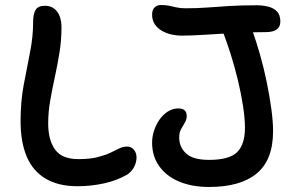

<svg xmlns="http://www.w3.org/2000/svg" viewBox="-20 -733 1177 765"><path d="M288 9Q214 9 163 -20.5Q112 -50 87 -108Q62 -166 62 -251Q62 -328 74.5 -395Q87 -462 99.5 -524Q112 -586 112 -646Q112 -676 121.5 -693Q131 -710 159 -710Q181 -710 196 -698.5Q211 -687 218 -667.5Q225 -648 225 -624Q225 -573 217 -523.5Q209 -474 198.5 -426Q188 -378 180 -332Q172 -286 172 -241Q172 -175 199.5 -137Q227 -99 292 -99Q339 -99 369.5 -107Q400 -115 420 -124.5Q440 -134 455 -141.5Q470 -149 486 -149Q503 -149 513.5 -136.5Q524 -124 524 -106Q524 -87 515 -69Q506 -51 488 -38Q447 -14 395 -2.5Q343 9 288 9ZM813 12Q746 12 695 -9Q644 -30 615 -70Q586 -110 586 -165Q586 -188 593.5 -211.5Q601 -235 615 -255.5Q629 -276 648.5 -288.5Q668 -301 691 -301Q707 -301 715.5 -293.5Q724 -286 724 -270Q724 -257 716.5 -244.5Q709 -232 701.5 -218.5Q694 -205 694 -185Q694 -147 721.5 -121.5Q749 -96 813 -96Q894 -96 925 -127Q956 -158 956 -224Q956 -260 948.5 -309.5Q941 -359 928 -413Q915 -467 898.5 -519Q882 -571 866 -612Q856 -636 863.5 -656Q871 -676 892 -676Q930 -676 951.5 -661.5Q973 -647 986 -610Q1001 -568 1016 -515.5Q1031 -463 1042.5 -407Q1054 -351 1061 -300Q1068 -249 1068 -210Q1068 -96 1003 -42Q938 12 813 12ZM702 -591Q684 -591 663.5 -595.5Q643 -600 625.5 -610Q608 -620 597 -636Q586 -652 586 -675Q586 -693 595.5 -703Q605 -713 622 -713Q641 -713 654.5 -710Q668 -707 683.5 -703.5Q699 -700 719 -700Q765 -700 805.5 -703Q846 -706 892.5 -709Q939 -712 1003 -712Q1025 -712 1047 -707Q1069 -702 1083 -688Q1097 -674 1097 -647Q1097 -605 1039 -605Q974 -605 912 -601.5Q850 -598 796 -594.5Q742 -591 702 -591Z"/></svg>

Font: Shantell Sans Medium
Style: Regular
Weight: 500
Designer: Stephen Nixon, Anya Danilova, Shantell Martin
Foundry: Arrow Type
Version: Version 1.011;[c5ecc13dd]